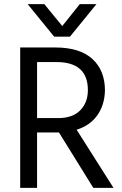

<svg xmlns="http://www.w3.org/2000/svg" viewBox="-20 -902 588 922"><path d="M316 -726H240L113 -882H193L279 -777L363 -882H443ZM263 -266H158V0H77V-674H246Q363 -674 423.5 -619Q484 -564 484 -467Q482 -397 447 -348Q412 -299 348 -279L525 0H428ZM251 -604H158V-335H260Q329 -335 365.5 -372.5Q402 -410 402 -469Q402 -604 251 -604Z"/></svg>

Font: Hind Madurai
Style: Regular
Weight: 400
Designer: Jyotish Sonowal
Foundry: Indian Type Foundry
Version: Version 0.702;PS 1.0;hotconv 1.0.81;makeotf.lib2.5.63406